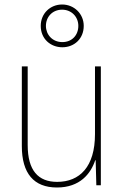

<svg xmlns="http://www.w3.org/2000/svg" viewBox="-20 -823 553 853"><path d="M257 -613C310 -613 352 -651 352 -708C352 -762 309 -803 256 -803C204 -803 161 -764 161 -708C161 -650 205 -613 257 -613ZM257 -636C213 -636 184 -669 184 -708C184 -748 213 -780 256 -780C297 -780 328 -749 328 -708C328 -667 300 -636 257 -636ZM428 -528H402V-227C402 -82 334 -15 234 -15C150 -15 103 -65 103 -179V-528H77V-174C77 -53 130 10 233 10C335 10 383 -51 403 -111H405L408 0H428Z"/></svg>

Font: Noto Sans Malayalam SemiCondensed Thin
Style: Regular
Weight: 100
Width: 4
Designer: Jelle Bosma - Monotype Design Team
Foundry: Monotype Imaging Inc.
Version: Version 2.104